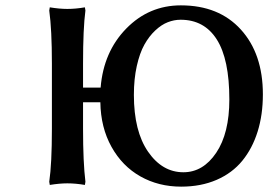

<svg xmlns="http://www.w3.org/2000/svg" viewBox="-20 -678 992 710"><path d="M647.9 -605Q624 -605 600.6 -595.9Q577.1 -586.9 554.2 -565.4Q531.2 -543.9 513.9 -512.9Q496.6 -481.9 485.8 -433.8Q475.1 -385.7 475.1 -327.1Q475.1 -192.9 527.6 -116.9Q580.1 -41 658.2 -41Q731 -41 779.5 -113Q828.1 -185.1 828.1 -310.1Q828.1 -459 781.7 -532Q735.4 -605 647.9 -605ZM171.9 -442.9Q171.9 -568.8 162.1 -639.2L164.1 -650.9Q200.2 -645 229 -645Q259.8 -645 293.9 -650.9L295.9 -639.2Q287.1 -572.8 287.1 -442.9V-354H352.1Q362.8 -486.3 446.8 -572.3Q530.8 -658.2 648.9 -658.2Q789.6 -658.2 870.8 -568.6Q952.1 -479 952.1 -329.1Q952.1 -253.4 932.6 -191.2Q913.1 -128.9 876 -83.5Q838.9 -38.1 781 -12.9Q723.1 12.2 649.9 12.2Q566.4 12.2 499.3 -25.6Q432.1 -63.5 392.3 -135Q352.5 -206.5 351.1 -299.8H287.1V-202.1Q287.1 -78.1 295.9 -5.9L293.9 5.9Q259.8 0 229 0Q200.2 0 164.1 5.9L162.1 -5.9Q171.9 -72.3 171.9 -202.1Z"/></svg>

Font: Linear Smooth
Style: Bold
Weight: 700
Designer: Philipp H. Poll, Flanker
Foundry: Philipp H. Poll, reworked by Flanker
Version: Version 1.061 | FøM Fix